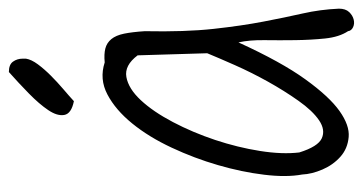

<svg xmlns="http://www.w3.org/2000/svg" viewBox="-220 -626 849 450"><g transform="rotate(-90 205.0 -400.5)"><path d="M357.4 -9.8Q343.8 -30.3 340.3 -63.5Q336.9 -96.7 336.4 -133.3Q335.9 -169.9 336.4 -205.6Q336.9 -241.2 331.1 -266.6Q285.2 -166 244.6 -109.9Q204.1 -53.7 170.4 -29.8Q136.7 -5.9 109.4 -8.3Q82 -10.7 63 -27.8Q43.9 -44.9 33.2 -69.8Q22.5 -94.7 21.5 -117.2Q14.6 -154.3 21 -206.5Q27.3 -258.8 43.5 -314.5Q59.6 -370.1 84.5 -423.3Q109.4 -476.6 141.1 -515.6Q172.9 -554.7 209 -573.7Q245.1 -592.8 284.2 -580.1Q303.7 -582 316.9 -578.6Q330.1 -575.2 338.9 -564.5Q347.7 -553.7 351.6 -534.7Q355.5 -515.6 357.4 -486.3Q355.5 -391.6 362.8 -325.2Q370.1 -258.8 379.9 -208Q389.6 -157.2 398.9 -116.2Q408.2 -75.2 410.2 -31.2Q410.2 -15.6 402.3 -7.3Q394.5 1 384.8 3.4Q375 5.9 366.7 2Q358.4 -2 357.4 -9.8ZM300.8 -502.9Q277.3 -534.2 250 -529.3Q222.7 -524.4 195.8 -495.6Q168.9 -466.8 144.5 -420.4Q120.1 -374 102.5 -321.3Q85 -268.6 76.7 -216.3Q68.4 -164.1 73.2 -124Q86.9 -80.1 106.4 -71.3Q126 -62.5 148.4 -77.6Q170.9 -92.8 194.3 -126Q217.8 -159.2 239.3 -197.8Q260.7 -236.3 277.8 -274.9Q294.9 -313.5 305.7 -339.8ZM193.4 -652.3Q164.1 -658.2 161.1 -674.8Q158.2 -691.4 172.4 -712.4Q186.5 -733.4 211.4 -757.8Q236.3 -782.2 261.7 -804.7Q279.3 -804.7 286.1 -794.9Q293 -785.2 293 -772.5V-764.6Q291 -752 279.8 -736.8Q268.6 -721.7 253.4 -706.5Q238.3 -691.4 221.7 -677.2Q205.1 -663.1 193.4 -652.3Z"/></g></svg>

Font: Shadows Into Light Two
Style: Regular
Weight: 400
Designer: Kimberly Geswein
Foundry: Kimberly Geswein
Version: Version 1.003 2012